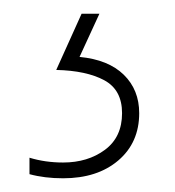

<svg xmlns="http://www.w3.org/2000/svg" viewBox="-20 -113 255 280"><path d="M183 52Q183 95 152.5 121Q122 147 72 147Q45 147 23 141V117Q46 124 72 124Q108 124 133 105.5Q158 87 158 52Q158 18 132 4Q106 -10 62 -11L99 -93H125L96 -30Q138 -26 160.5 -4Q183 18 183 52Z"/></svg>

Font: Noto Sans Kannada UI Condensed Thin
Style: Regular
Weight: 100
Width: 3
Designer: Jelle Bosma - Monotype Design Team
Foundry: Monotype Imaging Inc.
Version: Version 2.005; ttfautohint (v1.8.4.7-5d5b)